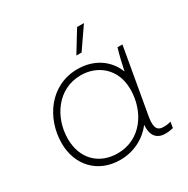

<svg xmlns="http://www.w3.org/2000/svg" viewBox="-164 -867 998 1018"><g transform="rotate(-30 335.5 -357.5)"><path d="M563 4C581 4 594 2 612 -2L618 -38C602 -33 589 -32 571 -32C527 -32 523 -68 532 -121L602 -520H572C559 -477 549 -433 540 -390C508 -472 432 -526 329 -526C162 -526 61 -379 61 -226C61 -93 150 5 287 5C370 5 441 -32 489 -93C483 -29 512 4 563 4ZM328 -489C430 -489 520 -420 520 -293C520 -157 435 -32 293 -32C176 -32 101 -112 101 -230C101 -362 187 -489 328 -489ZM393 -591 482 -720H440L361 -591Z"/></g></svg>

Font: Fixel Display 20240404 ExLight
Style: Italic
Weight: 200
Italic angle: -10°
Designer: AlfaBravo + MacPaw
Foundry: Kyrylo Tkachov, Marchela Mozhyna, Serhii Makarenko, Maria Weinstein, Zakhar Kryvoshyya
Version: Version 1.211;Glyphs 3.2 (3225)